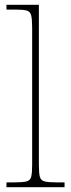

<svg xmlns="http://www.w3.org/2000/svg" viewBox="-20 -780 296 800"><path d="M7 0V-20H37Q74 -20 90 -24Q106 -28 110 -43.5Q114 -59 114 -94V-662Q114 -699 110 -715.5Q106 -732 91.5 -736Q77 -740 47 -740H7V-760H142V-94Q142 -59 146 -43.5Q150 -28 166.5 -24Q183 -20 219 -20H249V0Z"/></svg>

Font: Noto Serif Kannada Thin
Style: Regular
Weight: 250
Version: Version 2.003